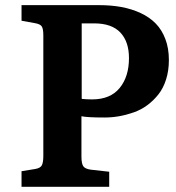

<svg xmlns="http://www.w3.org/2000/svg" viewBox="-20 -720 677 740"><path d="M63 0V-60.1L116.2 -68.8Q136.2 -72.3 141.6 -83.5Q147 -94.7 147 -120.1V-584Q147 -608.4 141.1 -617.9Q135.3 -627.4 113.8 -630.9L63 -640.1V-700.2H361.8Q408.7 -700.2 448.2 -692.9Q487.8 -685.5 522 -669.7Q556.2 -653.8 580.1 -629.4Q604 -605 617.4 -569.3Q630.9 -533.7 630.9 -488.8Q630.9 -447.8 620.1 -413.8Q609.4 -379.9 590.6 -356.2Q571.8 -332.5 547.9 -314.7Q523.9 -296.9 495.4 -286.9Q466.8 -276.9 439 -272Q411.1 -267.1 382.8 -267.1Q315.9 -267.1 293.9 -272V-116.2Q293.9 -89.8 301 -79.3Q308.1 -68.8 331.1 -65.9L400.9 -58.1V0ZM335 -336.9Q405.3 -336.9 441.2 -380.9Q477.1 -424.8 477.1 -496.1Q477.1 -559.6 443.8 -594.7Q410.6 -629.9 342.8 -629.9H294.9V-338.9Q312.5 -336.9 335 -336.9Z"/></svg>

Font: Literata Book
Style: Bold
Weight: 700
Designer: Latin by Veronika Burian and Jose Scaglione. Greek by Irene Vlachou. Cyrillic by Vera Evstafieva
Foundry: TypeTogether
Version: Version 2.003;PS 002.003;hotconv 1.0.88;makeotf.lib2.5.64775